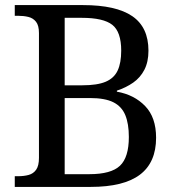

<svg xmlns="http://www.w3.org/2000/svg" viewBox="-20 -734 694 754"><path d="M38 0V-42H51Q74 -42 92.5 -47Q111 -52 122 -67.5Q133 -83 133 -114V-604Q133 -634 121.5 -648.5Q110 -663 91.5 -667.5Q73 -672 51 -672H38V-714H306Q436 -714 499.5 -670.5Q563 -627 563 -535Q563 -491 547 -460Q531 -429 503 -409.5Q475 -390 439 -378V-374Q507 -362 550 -317.5Q593 -273 593 -193Q593 -96 529.5 -48Q466 0 336 0ZM331 -50Q416 -50 451 -83Q486 -116 486 -196Q486 -248 472 -282Q458 -316 425 -332.5Q392 -349 333 -349H234V-50ZM303 -399Q362 -399 395 -413Q428 -427 442 -457Q456 -487 456 -535Q456 -609 421 -636.5Q386 -664 301 -664H234V-399Z"/></svg>

Font: Noto Rashi Hebrew
Style: Regular
Weight: 400
Version: Version 1.006